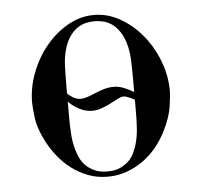

<svg xmlns="http://www.w3.org/2000/svg" viewBox="-41 -495 578 550"><g transform="rotate(-5 248.0 -220.5)"><path d="M344 -166V-201Q339 -204 328.5 -208.5Q318 -213 313 -213Q305 -213 293 -206.5Q281 -200 267 -193Q256 -188 244.5 -184Q233 -180 220 -180Q201 -180 183.5 -189Q166 -198 152 -212V-166Q152 -143 153.5 -118.5Q155 -94 162 -71Q165 -61 170.5 -49Q176 -37 186 -27Q196 -17 211 -10Q226 -3 248 -3Q270 -3 285 -10Q300 -17 310 -27Q320 -37 325.5 -49Q331 -61 334 -71Q341 -94 342.5 -118.5Q344 -143 344 -166ZM344 -223V-256Q344 -288 343 -315.5Q342 -343 334 -368Q327 -389 316.5 -402.5Q306 -416 294.5 -423Q283 -430 271 -432.5Q259 -435 248 -435Q237 -435 225 -432.5Q213 -430 201.5 -423Q190 -416 179.5 -402.5Q169 -389 162 -368Q154 -343 153 -315.5Q152 -288 152 -256V-236Q158 -229 168.5 -223Q179 -217 189 -217Q199 -217 210.5 -221Q222 -225 236 -231Q248 -236 260.5 -239.5Q273 -243 287 -243Q301 -243 316 -237Q331 -231 344 -223ZM446 -218Q446 -204 441.5 -173Q437 -142 418 -104Q406 -80 389 -59Q372 -38 350.5 -22.5Q329 -7 303 2.5Q277 12 248 12Q218 12 192.5 2.5Q167 -7 145.5 -23Q124 -39 107 -60Q90 -81 78 -104Q58 -142 54 -173Q50 -204 50 -218Q50 -262 66.5 -304.5Q83 -347 110.5 -380Q138 -413 173.5 -433Q209 -453 248 -453Q287 -453 322.5 -433Q358 -413 385.5 -380Q413 -347 429.5 -304.5Q446 -262 446 -218Z"/></g></svg>

Font: EIisabethische
Style: Book
Weight: 400
Designer: Salychow
Version: Version 1.3